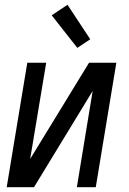

<svg xmlns="http://www.w3.org/2000/svg" viewBox="-20 -782 540 802"><path d="M8 0 94 -520H173L106 -118L352 -520H466L380 0H301L367 -402L122 0ZM303 -582 196 -718 262 -762 357 -618Z"/></svg>

Font: Iosevka Term Oblique
Style: Regular
Weight: 400
Italic angle: -9°
Monospace: yes
Designer: Belleve Invis
Foundry: Belleve Invis
Version: Version 31.4.0